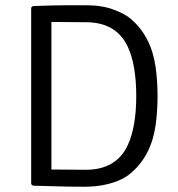

<svg xmlns="http://www.w3.org/2000/svg" viewBox="-20 -706 678 730"><path d="M571.5 -452Q579 -399 579 -340.8Q579 -282.5 571.5 -229Q555 -113 476.5 -47Q437.5 -13.5 365 -1Q333.5 4 301 4Q268.5 4 239.2 3.5Q210 3 179.2 2Q148.5 1 105 0L98.5 -6V-677L105 -683Q192 -686 230.5 -686Q230.5 -686 307.5 -686Q368 -686 411.8 -669.5Q455.5 -653 476.5 -635Q555 -568 571.5 -452ZM175.5 -61.5 306.5 -60.5Q421 -60.5 465 -152.5Q498 -222.5 498 -341Q498 -460.5 465 -530Q421 -621.5 306.5 -621.5L175.5 -622.5Z"/></svg>

Font: Signika-CLs Light
Style: CLs-Regular
Weight: 300
Version: Version 2.003;gftools[0.9.32]